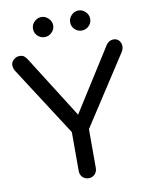

<svg xmlns="http://www.w3.org/2000/svg" viewBox="-104 -1059 877 1133"><g transform="rotate(-10 335.0 -492.5)"><path d="M334 0Q313.5 0 297.9 -14.6Q283.2 -30.3 283.2 -51.8Q283.2 -129.9 283.2 -285.2Q215.8 -388.7 15.6 -700.2Q5.9 -716.8 5.9 -732.4Q5.9 -736.3 5.9 -739.3Q8.8 -757.8 23.4 -768.6Q38.1 -781.2 56.6 -781.2Q74.2 -781.2 84 -773.4Q93.8 -765.6 102.5 -752Q187.5 -617.2 357.4 -348.6Q346.7 -348.6 317.4 -348.6Q381.8 -451.2 575.2 -755.9Q583 -767.6 593.8 -774.4Q605.5 -781.2 621.1 -781.2Q638.7 -781.2 651.4 -768.6Q663.1 -755.9 665 -737.3Q665 -734.4 665 -731.4Q665 -715.8 655.3 -700.2Q565.4 -561.5 385.7 -285.2Q385.7 -226.6 385.7 -51.8Q385.7 -30.3 371.1 -14.6Q356.4 0 334 0ZM223.6 -865.2Q199.2 -865.2 180.7 -882.8Q163.1 -900.4 163.1 -924.8Q163.1 -949.2 180.7 -966.8Q199.2 -985.4 223.6 -985.4Q248 -985.4 265.6 -966.8Q284.2 -949.2 284.2 -924.8Q284.2 -900.4 265.6 -882.8Q248 -865.2 223.6 -865.2ZM446.3 -865.2Q420.9 -865.2 403.3 -882.8Q385.7 -900.4 385.7 -924.8Q385.7 -949.2 403.3 -966.8Q420.9 -985.4 446.3 -985.4Q469.7 -985.4 488.3 -966.8Q505.9 -949.2 505.9 -924.8Q505.9 -900.4 488.3 -882.8Q469.7 -865.2 446.3 -865.2Z"/></g></svg>

Font: Abed
Style: Bold
Weight: 700
Designer: Johan Aakerlund
Version: Version 3.105